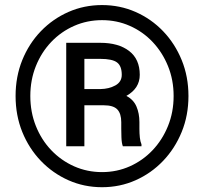

<svg xmlns="http://www.w3.org/2000/svg" viewBox="-20 -741 826 770"><path d="M42.5 -356Q42.5 -433.6 69.3 -500Q96.2 -566.4 144 -616Q191.9 -665.5 254.6 -693.1Q317.4 -720.7 389.2 -720.7Q460.9 -720.7 523.7 -693.1Q586.4 -665.5 634 -616Q681.6 -566.4 708.7 -500Q735.8 -433.6 735.8 -356Q735.8 -278.3 708.7 -211.9Q681.6 -145.5 634 -95.7Q586.4 -45.9 523.7 -18.1Q460.9 9.8 389.2 9.8Q317.4 9.8 254.6 -18.1Q191.9 -45.9 144 -95.7Q96.2 -145.5 69.3 -211.9Q42.5 -278.3 42.5 -356ZM101.6 -356Q101.6 -291.5 123.8 -235.8Q146 -180.2 185.5 -138.7Q225.1 -97.2 277.3 -74Q329.6 -50.8 389.2 -50.8Q448.7 -50.8 500.7 -74Q552.7 -97.2 592 -138.7Q631.3 -180.2 653.8 -235.8Q676.3 -291.5 676.3 -356Q676.3 -420.4 653.8 -475.8Q631.3 -531.2 592 -572.8Q552.7 -614.3 500.7 -637.2Q448.7 -660.2 389.2 -660.2Q329.6 -660.2 277.3 -637.2Q225.1 -614.3 185.5 -572.8Q146 -531.2 123.8 -475.8Q101.6 -420.4 101.6 -356ZM396 -318.8H318.4V-154.3H245.6V-569.3H382.3Q455.1 -569.3 497.8 -536.6Q540.5 -503.9 540.5 -440.9Q540.5 -386.7 486.8 -356.4Q515.6 -341.3 527.3 -313.7Q539.1 -286.1 539.1 -251.5V-224.1Q539.1 -206.1 540.8 -189.7Q542.5 -173.3 547.4 -162.1V-154.3H472.7Q467.8 -167 467 -190.4Q466.3 -213.9 466.3 -224.6V-251Q466.3 -285.6 450.4 -302.2Q434.6 -318.8 396 -318.8ZM382.3 -504.9H318.4V-383.8H382.8Q417 -384.3 442.6 -398.4Q468.3 -412.6 468.3 -440.9Q468.3 -476.6 449.2 -490.7Q430.2 -504.9 382.3 -504.9Z"/></svg>

Font: Vazirmatn RD UI ExtraBold
Style: Regular
Weight: 800
Designer: Saber Rastikerdar
Foundry: Saber Rastikerdar
Version: Version 33.003